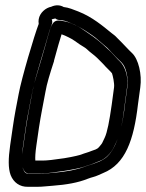

<svg xmlns="http://www.w3.org/2000/svg" viewBox="-20 -700 562 739"><path d="M70 -140C63 -94 58 -60 76 -39C80 -34 87 -32 93 -32H137C169 -32 282 -49 306 -59C314 -62 319 -64 324 -65C338 -69 351 -76 365 -81C387 -89 408 -112 418 -133L428 -154C443 -186 453 -233 460 -297L469 -364C475 -405 461 -445 442 -463C431 -473 419 -488 408 -499L392 -514C370 -535 347 -554 320 -572C299 -586 286 -596 275 -601C259 -608 245 -615 228 -618C210 -621 193 -626 182 -608C170 -590 163 -550 140 -474C125 -422 111 -382 105 -348C94 -287 88 -262 80 -209ZM120 -140 130 -209C138 -261 144 -287 155 -347C160 -377 172 -416 188 -465V-467C201 -514 210 -547 217 -568C220 -567 225 -565 230 -563C253 -552 255 -552 287 -529C297 -522 308 -517 314 -511C326 -499 343 -488 354 -477L370 -461C375 -457 380 -450 386 -444C394 -435 404 -427 411 -418C414 -410 421 -379 419 -364L410 -297C401 -234 393 -191 383 -170L373 -149C372 -147 368 -142 362 -135C353 -124 344 -124 332 -119C318 -113 307 -111 292 -105C290 -104 265 -97 227 -91C188 -85 160 -82 144 -82H116C115 -93 116 -113 120 -140ZM179 -625C182 -627 190 -628 193 -629C197 -625 204 -623 209 -623C220 -623 236 -619 255 -610C256 -610 256 -609 257 -609C286 -599 336 -564 346 -556C365 -540 377 -530 393 -516L409 -499C415 -493 420 -487 426 -481C444 -461 458 -458 467 -420C472 -399 472 -380 470 -364L461 -298C448 -177 416 -111 382 -89C375 -85 369 -81 364 -79L346 -72C332 -66 319 -64 305 -58C276 -47 236 -39 185 -35C166 -34 153 -31 131 -31H94C81 -31 75 -34 69 -49C64 -62 62 -92 69 -140L79 -209C82 -232 86 -253 90 -272C104 -345 107 -369 134 -458C151 -514 161 -550 165 -564C169 -577 173 -591 179 -605C182 -612 182 -619 179 -625ZM129 -608C112 -564 63 -399 52 -339C43 -292 36 -258 29 -209L19 -140C12 -90 11 -53 21 -26C32 2 56 20 88 19H124C146 19 162 16 182 15C236 11 281 3 318 -12C333 -18 344 -19 359 -26L377 -34C462 -68 495 -160 511 -298L520 -364C527 -413 513 -473 488 -496C471 -512 463 -522 448 -537L431 -554C424 -562 417 -567 409 -573C377 -599 335 -635 281 -656C263 -663 244 -671 225 -673C212 -681 194 -682 177 -674C156 -670 133 -651 129 -626C128 -620 128 -616 129 -608Z"/></svg>

Font: AppleStorm
Style: CBoIta
Weight: 400
Foundry: Cannot Into Space Fonts
Version: Version 1.01